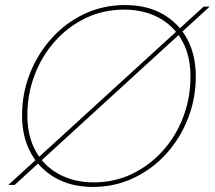

<svg xmlns="http://www.w3.org/2000/svg" viewBox="-20 -730 848 758"><path d="M13 0 784 -704H808L38 0ZM347 8Q262 8 199 -27.5Q136 -63 101.5 -126.5Q67 -190 67 -274Q67 -361 98 -439.5Q129 -518 184 -579Q239 -640 313 -675Q387 -710 474 -710Q560 -710 622.5 -674.5Q685 -639 719 -576Q753 -513 753 -428Q753 -341 722 -262Q691 -183 636 -122.5Q581 -62 507 -27Q433 8 347 8ZM350 -10Q432 -10 501.5 -43.5Q571 -77 623 -135Q675 -193 703.5 -268.5Q732 -344 732 -428Q732 -511 698.5 -570Q665 -629 606 -660.5Q547 -692 470 -692Q387 -692 317 -658Q247 -624 195.5 -565.5Q144 -507 116 -432Q88 -357 88 -275Q88 -192 121.5 -132.5Q155 -73 214.5 -41.5Q274 -10 350 -10Z"/></svg>

Font: Poppins Variable
Style: Italic
Weight: 100
Italic angle: -10°
Designer: Jonny Pinhorn
Foundry: Indian Type Foundry
Version: Version 6.000